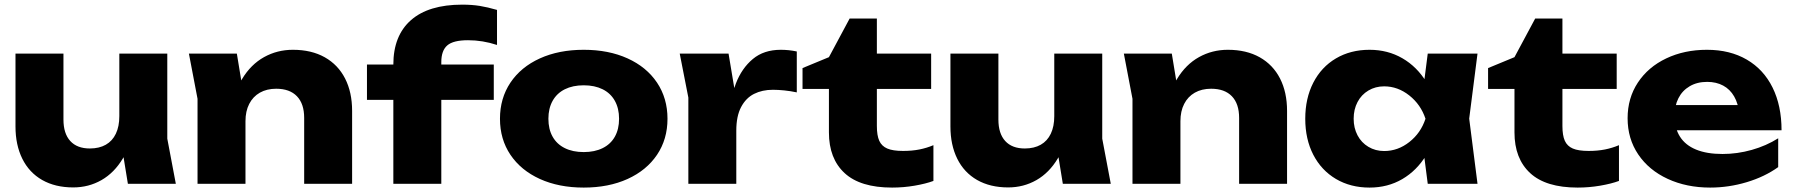

<svg xmlns="http://www.w3.org/2000/svg" viewBox="-20 -807 7873 843"><path d="M48 -251.7V-571.8H258.6V-282.1Q258.6 -220.7 288.5 -187.9Q318.4 -155.1 374.6 -155.1Q415.6 -155.1 444.6 -171.6Q473.6 -188.1 488.7 -220Q503.9 -251.8 503.9 -297.1L568.4 -263.7Q557.2 -174.5 519.5 -111.5Q481.9 -48.5 425.6 -16.3Q369.2 15.9 301.5 15.9Q222.5 15.9 165.2 -16.7Q108 -49.4 78 -110Q48 -170.6 48 -251.7ZM503.9 -230.6V-571.8H714.5V-198.3L752 0H541.5Z M1019.9 -571.8 1057.8 -341.2V0H847.3V-373.2L809.4 -571.8ZM1526 -320.1V0H1315.5V-289.4Q1315.5 -351.4 1283.7 -384.4Q1251.9 -417.4 1192.7 -417.4Q1151.4 -417.4 1120.9 -400.1Q1090.5 -382.7 1074.2 -350.7Q1057.8 -318.8 1057.8 -274.7L993 -308.1Q1004.9 -397.4 1043.2 -460.7Q1081.5 -524 1139.3 -556.2Q1197.2 -588.4 1265.9 -588.4Q1347.5 -588.4 1406 -555.5Q1464.4 -522.5 1495.2 -462.2Q1526 -401.8 1526 -320.1Z M1917.6 -534.1V0H1707V-523.4Q1707 -650.4 1784.3 -718.5Q1861.7 -786.6 2009.5 -786.6Q2051.5 -786.6 2086.3 -781.1Q2121 -775.5 2162.2 -763.5V-609.6Q2099.1 -630.4 2034.9 -630.4Q1970 -630.4 1943.8 -607.6Q1917.6 -584.9 1917.6 -534.1ZM1591.2 -523.8H2148V-368.5H1591.2Z M2175.2 -285.6Q2175.2 -375.5 2221.1 -444.2Q2267.1 -512.8 2350.4 -550.6Q2433.8 -588.4 2542.9 -588.4Q2652.1 -588.4 2735.5 -550.6Q2818.8 -512.8 2864.8 -444.2Q2910.7 -375.5 2910.7 -285.6Q2910.7 -195.6 2864.8 -127.4Q2818.8 -59.1 2735.5 -21.2Q2652.1 16.6 2542.9 16.6Q2433.8 16.6 2350.4 -21.2Q2267.1 -59.1 2221.1 -127.4Q2175.2 -195.6 2175.2 -285.6ZM2698.1 -285.6Q2698.1 -331 2679.6 -364.2Q2661.1 -397.5 2626.1 -415Q2591.1 -432.5 2542.9 -432.5Q2494.8 -432.5 2459.8 -415Q2424.8 -397.5 2406.3 -364.2Q2387.8 -331 2387.8 -285.6Q2387.8 -239.9 2406.3 -206.9Q2424.8 -174 2459.8 -156.7Q2494.8 -139.3 2542.9 -139.3Q2591.1 -139.3 2626.1 -156.7Q2661.1 -174 2679.6 -206.9Q2698.1 -239.9 2698.1 -285.6Z M3178.8 -571.8 3212.8 -367.8V0H3002.3V-378.5L2964.4 -571.8ZM3373.6 -412.8Q3326.7 -412.8 3290.8 -394.8Q3255 -376.8 3233.9 -336.9Q3212.8 -297 3212.8 -233.3L3173.1 -282.6Q3185.2 -374.1 3211.1 -440.8Q3237 -507.6 3285.5 -548Q3333.9 -588.4 3408.2 -588.4Q3424.9 -588.4 3443 -586.6Q3461.1 -584.7 3478.4 -581V-401.4Q3449.9 -407.4 3422.9 -410.1Q3395.9 -412.8 3373.6 -412.8Z M3503.6 -508.1 3619.5 -556 3710.5 -725.7H3830V-571.8H4068.3V-416.6H3830V-254.1Q3830 -212 3840.6 -188.7Q3851.2 -165.4 3875.6 -154.9Q3900 -144.3 3945.1 -144.3Q3984.2 -144.3 4016.6 -150.7Q4048.9 -157.1 4078.3 -169.6V-12.6Q4044.8 -0.2 3996 8.2Q3947.2 16.6 3896.9 16.6Q3757.1 16.6 3688.3 -47.1Q3619.5 -110.7 3619.5 -225.7V-416.6H3503.6Z M4153 -251.7V-571.8H4363.6V-282.1Q4363.6 -220.7 4393.5 -187.9Q4423.4 -155.1 4479.6 -155.1Q4520.6 -155.1 4549.6 -171.6Q4578.6 -188.1 4593.7 -220Q4608.9 -251.8 4608.9 -297.1L4673.4 -263.7Q4662.2 -174.5 4624.5 -111.5Q4586.9 -48.5 4530.6 -16.3Q4474.2 15.9 4406.5 15.9Q4327.5 15.9 4270.2 -16.7Q4213 -49.4 4183 -110Q4153 -170.6 4153 -251.7ZM4608.9 -230.6V-571.8H4819.5V-198.3L4857 0H4646.5Z M5124.9 -571.8 5162.8 -341.2V0H4952.3V-373.2L4914.4 -571.8ZM5631 -320.1V0H5420.5V-289.4Q5420.5 -351.4 5388.7 -384.4Q5356.9 -417.4 5297.7 -417.4Q5256.4 -417.4 5225.9 -400.1Q5195.5 -382.7 5179.2 -350.7Q5162.8 -318.8 5162.8 -274.7L5098 -308.1Q5109.9 -397.4 5148.2 -460.7Q5186.5 -524 5244.3 -556.2Q5302.2 -588.4 5370.9 -588.4Q5452.5 -588.4 5511 -555.5Q5569.4 -522.5 5600.2 -462.2Q5631 -401.8 5631 -320.1Z M6222.2 -205.5 6250.1 -285.6 6222.2 -364.7 6248.7 -571.8H6467.2L6430.7 -286.2L6467.2 0H6248.7ZM5993.2 16.6Q5909.9 16.6 5845.7 -21.2Q5781.6 -59.1 5746.2 -127.5Q5710.9 -196 5710.9 -285.6Q5710.9 -375.2 5746.2 -444Q5781.6 -512.8 5845.7 -550.6Q5909.9 -588.4 5993.2 -588.4Q6073.2 -588.4 6137.5 -551.1Q6201.9 -513.8 6243.4 -445.5Q6285 -377.2 6297.2 -285.6Q6284 -194.6 6242.4 -126.4Q6200.9 -58.1 6137 -20.7Q6073.2 16.6 5993.2 16.6ZM6057.3 -143.9Q6117.5 -143.9 6167.8 -183.4Q6218.2 -222.9 6238.8 -285.6Q6218.2 -347.9 6167.7 -387.9Q6117.1 -427.9 6057.3 -427.9Q6019 -427.9 5988.2 -409.6Q5957.4 -391.3 5940.4 -359Q5923.4 -326.7 5923.4 -285.6Q5923.4 -245.2 5940.4 -212.9Q5957.4 -180.6 5988.2 -162.3Q6019 -143.9 6057.3 -143.9Z M6513.6 -508.1 6629.5 -556 6720.5 -725.7H6840V-571.8H7078.3V-416.6H6840V-254.1Q6840 -212 6850.6 -188.7Q6861.2 -165.4 6885.6 -154.9Q6910 -144.3 6955.1 -144.3Q6994.2 -144.3 7026.6 -150.7Q7058.9 -157.1 7088.3 -169.6V-12.6Q7054.8 -0.2 7006 8.2Q6957.2 16.6 6906.9 16.6Q6767.1 16.6 6698.3 -47.1Q6629.5 -110.7 6629.5 -225.7V-416.6H6513.6Z M7126.2 -287.9Q7126.2 -376.2 7171.3 -444.5Q7216.4 -512.8 7295.9 -550.6Q7375.4 -588.4 7474.6 -588.4Q7575.4 -588.4 7649.5 -545.3Q7723.5 -502.1 7762.8 -422.4Q7802.1 -342.6 7802.1 -235.1H7297.1V-345.7H7683.2L7616.3 -308.1Q7612 -352.4 7594 -383.6Q7576 -414.9 7545.8 -431.2Q7515.5 -447.5 7475.5 -447.5Q7431.5 -447.5 7398.9 -428.4Q7366.3 -409.3 7349.3 -375.7Q7332.3 -342.2 7332.3 -297.8Q7332.3 -244.6 7356.1 -207Q7379.8 -169.5 7427 -150.2Q7474.1 -130.9 7542.9 -130.9Q7607.6 -130.9 7671.2 -148.8Q7734.8 -166.7 7787.4 -199.8V-73.3Q7727.9 -30.7 7649.1 -7.1Q7570.2 16.6 7488.6 16.6Q7385.1 16.6 7302.4 -21.6Q7219.7 -59.7 7173 -128.8Q7126.2 -197.9 7126.2 -287.9Z"/></svg>

Font: Unbounded Variable
Style: Regular
Weight: 400
Designer: Luke Prowse, Jean-Baptiste Morizot, Fátima Lázaro, Florian Runge
Foundry: NaN
Version: Version 1.600;FEAKit 1.0